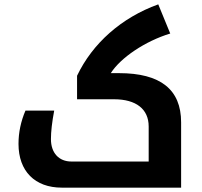

<svg xmlns="http://www.w3.org/2000/svg" viewBox="-20 -862 927 882"><path d="M264 0H812V-300C812 -451 717 -526 527 -526H489C534 -597 647 -673 762 -708L707 -842C538 -781 405 -663 334 -514V-406H504C605 -406 663 -361 663 -281V-120H308C251 -120 214 -159 214 -223C214 -257 219 -301 229 -354H97C76 -305 65 -254 65 -201C65 -76 140 0 264 0Z"/></svg>

Font: Noto Kufi Arabic
Style: Bold
Weight: 700
Designer: Monotype Design Team, David Williams, Khaled Hosny
Foundry: Google LLC
Version: Version 2.109